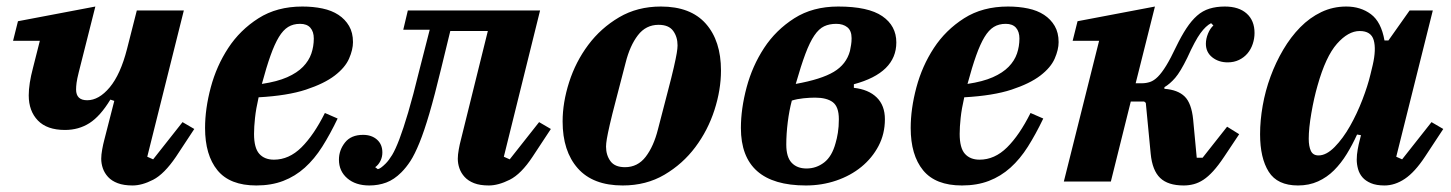

<svg xmlns="http://www.w3.org/2000/svg" viewBox="-20 -556 4444 588"><path d="M386 12Q359 12 340.5 5Q322 -2 311 -14Q300 -26 295 -40.5Q290 -55 290 -70Q290 -82 293 -98.5Q296 -115 299 -126L330 -247L318 -251Q287 -200 254 -179Q221 -158 179 -158Q124 -158 96 -187Q68 -216 68 -264Q68 -299 81 -348L102 -431H20L35 -491L272 -536L221 -334Q216 -314 214.5 -302.5Q213 -291 213 -282Q213 -249 247 -249Q283 -249 316 -288.5Q349 -328 369 -406L399 -524H543L431 -76L449 -68L539 -182L575 -161L519 -76Q483 -23 449 -5.5Q415 12 386 12Z M765 12Q684 12 646 -34.5Q608 -81 608 -164Q608 -223 625.5 -288.5Q643 -354 679 -409Q715 -464 771.5 -500Q828 -536 906 -536Q939 -536 967.5 -530Q996 -524 1016.5 -510.5Q1037 -497 1049 -476.5Q1061 -456 1061 -427Q1061 -404 1049 -376.5Q1037 -349 1005 -324.5Q973 -300 917 -281.5Q861 -263 772 -258Q764 -223 761 -195Q758 -167 758 -146Q758 -103 774 -85Q790 -67 819 -67Q865 -67 903 -104.5Q941 -142 975 -210L1014 -193Q991 -145 967 -107Q943 -69 913.5 -42.5Q884 -16 847.5 -2Q811 12 765 12ZM782 -299Q829 -306 859.5 -319.5Q890 -333 908 -351.5Q926 -370 933.5 -392Q941 -414 941 -438Q941 -459 930.5 -471Q920 -483 899 -483Q878 -483 862.5 -473.5Q847 -464 834 -442.5Q821 -421 808.5 -386Q796 -351 782 -299Z M1111 12Q1069 12 1043.5 -10Q1018 -32 1018 -67Q1018 -96 1036.5 -119.5Q1055 -143 1092 -143Q1118 -143 1134.5 -128.5Q1151 -114 1151 -89Q1151 -75 1145 -63Q1139 -51 1129 -44L1137 -38Q1145 -39 1161 -55Q1171 -65 1181 -81.5Q1191 -98 1203 -129.5Q1215 -161 1230 -211.5Q1245 -262 1264 -340L1296 -465H1215L1229 -524H1634L1523 -76L1541 -68L1631 -182L1667 -161L1611 -76Q1576 -23 1541 -5.5Q1506 12 1477 12Q1450 12 1432 5Q1414 -2 1403 -14Q1392 -26 1387 -40.5Q1382 -55 1382 -70Q1382 -82 1385 -98.5Q1388 -115 1391 -126L1474 -461H1359L1331 -346Q1311 -263 1295 -208.5Q1279 -154 1264.5 -118.5Q1250 -83 1237 -63Q1224 -43 1209 -28Q1187 -6 1163 3Q1139 12 1111 12Z M1894 -44Q1933 -44 1957.5 -76Q1982 -108 1995 -160Q2013 -230 2025 -275.5Q2037 -321 2043.5 -349.5Q2050 -378 2052.5 -393Q2055 -408 2055 -417Q2055 -443 2041.5 -461.5Q2028 -480 1997 -480Q1958 -480 1933.5 -448Q1909 -416 1896 -364Q1878 -294 1866 -248.5Q1854 -203 1847.5 -174.5Q1841 -146 1838.5 -131Q1836 -116 1836 -107Q1836 -81 1849.5 -62.5Q1863 -44 1894 -44ZM1887 12Q1796 12 1749.5 -40.5Q1703 -93 1703 -184Q1703 -242 1723 -304.5Q1743 -367 1781.5 -418.5Q1820 -470 1876 -503Q1932 -536 2004 -536Q2095 -536 2141.5 -483.5Q2188 -431 2188 -340Q2188 -281 2168 -219Q2148 -157 2109.5 -105.5Q2071 -54 2015 -21Q1959 12 1887 12Z M2448 12Q2249 12 2249 -164Q2249 -223 2266.5 -288.5Q2284 -354 2320 -409Q2356 -464 2412.5 -500Q2469 -536 2547 -536Q2639 -536 2682 -506.5Q2725 -477 2725 -426Q2725 -333 2595 -298V-287Q2640 -282 2665 -257.5Q2690 -233 2690 -191Q2690 -146 2670.5 -109Q2651 -72 2618 -45Q2585 -18 2541 -3Q2497 12 2448 12ZM2450 -40Q2480 -40 2504 -58.5Q2528 -77 2539 -118Q2543 -131 2546 -149.5Q2549 -168 2549 -191Q2549 -229 2530.5 -243Q2512 -257 2476 -257Q2460 -257 2440.5 -255Q2421 -253 2405 -248Q2397 -218 2392.5 -182Q2388 -146 2388 -113Q2388 -75 2404.5 -57.5Q2421 -40 2450 -40ZM2541 -483Q2520 -483 2504 -475.5Q2488 -468 2474 -447.5Q2460 -427 2446.5 -391Q2433 -355 2417 -299Q2495 -313 2533.5 -336Q2572 -359 2583 -400Q2585 -410 2586.5 -419Q2588 -428 2588 -439Q2588 -462 2575 -472.5Q2562 -483 2541 -483Z M2926 12Q2845 12 2807 -34.5Q2769 -81 2769 -164Q2769 -223 2786.5 -288.5Q2804 -354 2840 -409Q2876 -464 2932.5 -500Q2989 -536 3067 -536Q3100 -536 3128.5 -530Q3157 -524 3177.5 -510.5Q3198 -497 3210 -476.5Q3222 -456 3222 -427Q3222 -404 3210 -376.5Q3198 -349 3166 -324.5Q3134 -300 3078 -281.5Q3022 -263 2933 -258Q2925 -223 2922 -195Q2919 -167 2919 -146Q2919 -103 2935 -85Q2951 -67 2980 -67Q3026 -67 3064 -104.5Q3102 -142 3136 -210L3175 -193Q3152 -145 3128 -107Q3104 -69 3074.5 -42.5Q3045 -16 3008.5 -2Q2972 12 2926 12ZM2943 -299Q2990 -306 3020.5 -319.5Q3051 -333 3069 -351.5Q3087 -370 3094.5 -392Q3102 -414 3102 -438Q3102 -459 3091.5 -471Q3081 -483 3060 -483Q3039 -483 3023.5 -473.5Q3008 -464 2995 -442.5Q2982 -421 2969.5 -386Q2957 -351 2943 -299Z M3605 12Q3557 12 3533 -11Q3509 -34 3504 -85L3489 -241L3484 -245H3443L3382 0H3238L3346 -431H3265L3280 -491L3517 -536L3458 -301H3477Q3490 -301 3502 -305Q3514 -309 3526 -321Q3538 -333 3551.5 -355Q3565 -377 3582 -413Q3598 -446 3613.5 -469.5Q3629 -493 3646 -508Q3663 -523 3684 -529.5Q3705 -536 3731 -536Q3774 -536 3798 -514.5Q3822 -493 3822 -455Q3822 -438 3816.5 -421.5Q3811 -405 3800.5 -392.5Q3790 -380 3774.5 -372.5Q3759 -365 3740 -365Q3712 -365 3692.5 -380.5Q3673 -396 3673 -422Q3673 -437 3679.5 -453Q3686 -469 3696 -478L3689 -485Q3673 -477 3656.5 -454.5Q3640 -432 3616 -379Q3595 -336 3579 -317.5Q3563 -299 3546 -289V-284Q3587 -281 3608 -260.5Q3629 -240 3634 -190L3645 -73H3663L3738 -168L3775 -145L3729 -76Q3711 -49 3695.5 -32Q3680 -15 3665.5 -5.5Q3651 4 3636 8Q3621 12 3605 12Z M3955 12Q3892 12 3865.5 -30Q3839 -72 3839 -145Q3839 -187 3847 -232.5Q3855 -278 3871 -321.5Q3887 -365 3910 -404Q3933 -443 3962 -472.5Q3991 -502 4026.5 -519Q4062 -536 4103 -536Q4147 -536 4178.5 -512.5Q4210 -489 4220 -432H4232L4297 -524H4368L4256 -76L4274 -68L4364 -182L4400 -161L4344 -76Q4313 -29 4282.5 -8.5Q4252 12 4220 12Q4195 12 4178.5 5Q4162 -2 4152.5 -13Q4143 -24 4139 -38.5Q4135 -53 4135 -67Q4135 -82 4138 -98.5Q4141 -115 4144 -126L4148 -142L4136 -144Q4122 -113 4104.5 -84.5Q4087 -56 4065.5 -34.5Q4044 -13 4016.5 -0.5Q3989 12 3955 12ZM4018 -80Q4042 -80 4067.5 -106Q4093 -132 4114.5 -170Q4136 -208 4152.5 -251Q4169 -294 4177 -328L4184 -357Q4195 -405 4187 -433Q4179 -461 4144 -461Q4109 -461 4074.5 -422Q4040 -383 4015 -294Q4004 -256 3996 -209.5Q3988 -163 3988 -131Q3988 -108 3994.5 -94Q4001 -80 4018 -80Z"/></svg>

Font: IBM Plex Serif
Style: Bold Italic
Weight: 700
Italic angle: -14°
Designer: Mike Abbink, Paul van der Laan, Pieter van Rosmalen
Foundry: Bold Monday
Version: Version 3.001